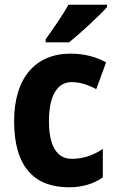

<svg xmlns="http://www.w3.org/2000/svg" viewBox="-20 -786 495 816"><path d="M435 -756V-766H271C246 -721 207 -665 174 -619V-606H274C323 -646 402 -719 435 -756ZM273 10C331 10 378 -5 417 -32V-153C377 -126 332 -111 286 -111C223 -111 188 -163 188 -272C188 -380 224 -437 285 -437C320 -437 354 -426 389 -407L431 -521C389 -544 339 -558 280 -558C128 -558 40 -452 40 -271C40 -78 125 10 273 10Z"/></svg>

Font: Noto Sans Oriya Cond Bold
Style: Bold
Weight: 700
Width: 3
Designer: Amélie Bonet and Sol Matas
Foundry: Google LLC
Version: Version 2.006